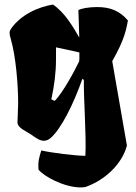

<svg xmlns="http://www.w3.org/2000/svg" viewBox="-20 -608 598 842"><path d="M56.6 -71.8C56.6 -45.9 96.7 -32.2 120.6 -15.1C139.6 -1.5 156.7 10.3 174.3 9.3C183.1 8.8 191.9 5.4 201.7 -2.4C248 -42.5 302.7 -151.9 341.3 -262.2L347.7 -257.8C346.7 -166 358.9 -20 354.5 75.2C309.1 75.2 209 62.5 161.1 51.8C152.3 81.1 146 98.6 148.9 135.7C170.4 164.1 259.3 213.4 332.5 213.9C339.8 213.9 346.7 213.4 353.5 212.4C439.5 183.1 515.6 111.3 536.6 30.3L472.2 -339.8C528.3 -438 533.2 -480 541 -517.6H540.5L541 -518.1C506.3 -559.1 465.3 -577.1 405.8 -577.1C368.2 -577.1 334 -570.3 323.7 -563.5C323.7 -547.9 326.7 -501 327.6 -443.4C298.3 -493.7 264.6 -551.8 212.9 -587.9C193.8 -585.4 95.2 -567.4 34.7 -490.7C25.4 -478.5 22 -471.7 22 -463.9C22 -457.5 23.4 -450.2 27.3 -437C49.8 -360.4 59.6 -233.4 59.6 -156.2C59.6 -129.9 56.6 -85.4 56.6 -71.8ZM205.1 -172.4C217.8 -231.4 225.6 -288.6 225.6 -348.1V-400.4C256.8 -393.1 289.1 -387.7 328.1 -377.9C328.1 -336.9 328.6 -358.4 327.1 -338.9C311 -304.7 256.3 -201.2 219.7 -165.5Z"/></svg>

Font: Fruktur
Style: Regular
Weight: 400
Designer: Viktoriya Grabowska
Foundry: Viktoriya Grabowska
Version: Version 1.002